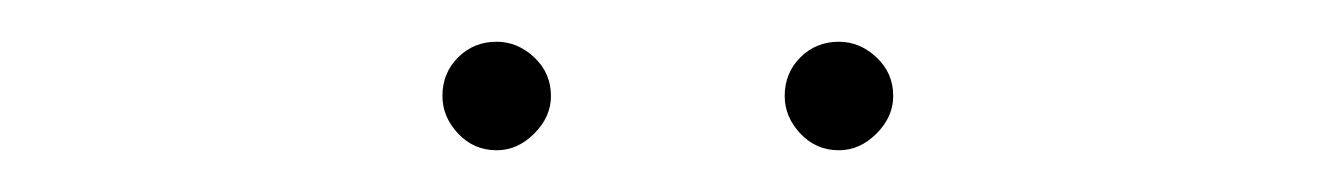

<svg xmlns="http://www.w3.org/2000/svg" viewBox="-20 -713 640 92"><path d="M382 -641Q371 -641 363.5 -649Q356 -657 356 -667Q356 -678 363.5 -685.5Q371 -693 382 -693Q392 -693 400 -685.5Q408 -678 408 -667Q408 -657 400 -649Q392 -641 382 -641ZM218 -641Q207 -641 199.5 -649Q192 -657 192 -667Q192 -678 199.5 -685.5Q207 -693 218 -693Q228 -693 236 -685.5Q244 -678 244 -667Q244 -657 236 -649Q228 -641 218 -641Z"/></svg>

Font: Montserrat
Style: Regular
Weight: 400
Designer: Julieta Ulanovsky
Foundry: Julieta Ulanovsky
Version: Version 8.000